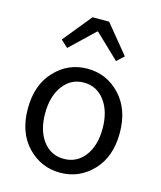

<svg xmlns="http://www.w3.org/2000/svg" viewBox="-123 -916 852 1017"><g transform="rotate(15 303.0 -407.0)"><path d="M481.5 -64Q408 13 303 13Q198 13 124.5 -64Q51 -141 51 -271.5Q51 -402 124.5 -479.5Q198 -557 303 -557Q408 -557 481.5 -479.5Q555 -402 555 -271.5Q555 -141 481.5 -64ZM189 -120Q232 -63 303 -63Q374 -63 417.5 -120Q461 -177 461 -271Q461 -365 417.5 -423Q374 -481 303.5 -481Q233 -481 189.5 -423Q146 -365 146 -271Q146 -177 189 -120ZM130 -671 257 -827H348L476 -671L437 -635L305 -761H301L169 -635Z"/></g></svg>

Font: Swei Fan Sans CJK TC
Style: Regular
Weight: 400
Version: Version 2.130